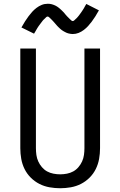

<svg xmlns="http://www.w3.org/2000/svg" viewBox="-20 -993 640 1021"><path d="M300 8Q272 8 243.5 3Q215 -2 189.5 -15Q164 -28 143.5 -48.5Q123 -69 110.5 -94.5Q98 -120 93 -148Q88 -176 88 -205V-735H171V-205Q171 -187 173.5 -169Q176 -151 183.5 -134.5Q191 -118 203 -104Q215 -90 230.5 -81.5Q246 -73 264 -69.5Q282 -66 300 -66Q318 -66 336 -69.5Q354 -73 369.5 -81.5Q385 -90 397 -104Q409 -118 416.5 -134.5Q424 -151 426.5 -169Q429 -187 429 -205V-735H512V-205Q512 -176 507 -148Q502 -120 489.5 -94.5Q477 -69 456.5 -48.5Q436 -28 410.5 -15Q385 -2 356.5 3Q328 8 300 8ZM366 -812Q361 -812 355.5 -813Q350 -814 345 -815Q340 -816 335.5 -818Q331 -820 326 -822.5Q321 -825 317 -827.5Q313 -830 308.5 -833Q304 -836 300 -840Q296 -844 292 -847.5Q288 -851 284.5 -855Q281 -859 278 -862.5Q275 -866 271.5 -870Q268 -874 264 -878.5Q260 -883 256 -887Q252 -891 249 -894Q246 -897 241.5 -901Q237 -905 234 -905Q229 -905 226 -902Q223 -899 219 -895Q215 -891 212 -888.5Q209 -886 207 -883Q205 -880 202.5 -877Q200 -874 197.5 -870.5Q195 -867 192 -863Q189 -859 186 -855Q183 -851 180 -846Q177 -841 174 -836Q171 -831 168 -825.5Q165 -820 161 -814L94 -847Q104 -865 113.5 -880Q123 -895 132.5 -907.5Q142 -920 151.5 -930.5Q161 -941 174 -951Q187 -961 202 -967Q217 -973 234 -973Q239 -973 244.5 -972.5Q250 -972 255 -970.5Q260 -969 264.5 -967.5Q269 -966 274 -963.5Q279 -961 283 -958.5Q287 -956 291.5 -952.5Q296 -949 300 -945.5Q304 -942 308 -938Q312 -934 315.5 -930.5Q319 -927 322 -923.5Q325 -920 328.5 -915.5Q332 -911 336 -907Q340 -903 344 -899Q348 -895 351 -892Q354 -889 358.5 -885Q363 -881 366 -881Q371 -881 374 -884Q377 -887 381 -890.5Q385 -894 388 -897Q391 -900 393 -902.5Q395 -905 397.5 -908Q400 -911 402.5 -914.5Q405 -918 408 -922Q411 -926 414 -930.5Q417 -935 420 -939.5Q423 -944 426 -949Q429 -954 432 -960Q435 -966 439 -972L506 -938Q496 -920 486.5 -905Q477 -890 467.5 -877.5Q458 -865 448.5 -854.5Q439 -844 426 -834Q413 -824 398 -818Q383 -812 366 -812Z"/></svg>

Font: Iosevka Aile
Style: Regular
Weight: 400
Designer: Belleve Invis
Foundry: Belleve Invis
Version: Version 28.0.1; ttfautohint (v1.8.4)